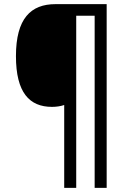

<svg xmlns="http://www.w3.org/2000/svg" viewBox="-20 -780 632 927"><path d="M495 127V-760H248C129 -760 57 -691 57 -509C57 -333 122 -264 231 -264C251 -264 273 -267 290 -273V127H348V-704H437V127Z"/></svg>

Font: Noto Sans Armenian SemiCondensed
Style: Regular
Weight: 400
Width: 4
Designer: Monotype Design Team
Foundry: Monotype Imaging Inc.
Version: Version 2.008